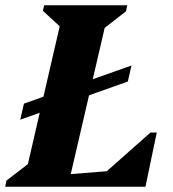

<svg xmlns="http://www.w3.org/2000/svg" viewBox="-47 -710 658 730"><path d="M-27 0 -23 -23 59 -86 180 -610 116 -669 121 -690H437L432 -667L351 -604L222 -48L359 -59L525 -206H549L506 0ZM30 -255 44 -316 453 -461 439 -400Z"/></svg>

Font: Platypi
Style: Bold Italic
Weight: 700
Italic angle: -13°
Designer: David Sargent
Foundry: Bolt Cutter Type
Version: Version 1.200; ttfautohint (v1.8.4.7-5d5b)